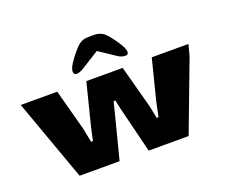

<svg xmlns="http://www.w3.org/2000/svg" viewBox="-110 -826 1163 993"><g transform="rotate(-20 471.5 -329.5)"><path d="M171 0 10 -448H211L271 -224L287 -145H297L312 -214L371 -448H571L634 -214L648 -145H658L675 -226L731 -448H933L917 -387L771 0H551L488 -255L478 -302H468L455 -250L391 0ZM321 -518Q321 -534 336.5 -558.5Q352 -583 371 -605.5Q390 -628 401 -638Q412 -648 426 -653.5Q440 -659 465 -659H485Q509 -659 524 -653Q539 -647 548 -638Q559 -628 576.5 -605Q594 -582 608.5 -557.5Q623 -533 623 -518Q623 -501 604 -502Q585 -503 568 -514L475 -576L376 -514Q355 -501 338 -500.5Q321 -500 321 -518Z"/></g></svg>

Font: Goldman
Style: Bold
Weight: 700
Designer: Jaikishan Patel
Version: Version 1.000; ttfautohint (v1.8.3)